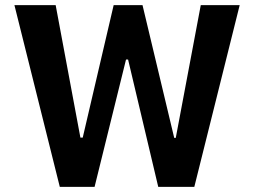

<svg xmlns="http://www.w3.org/2000/svg" viewBox="-20 -725 987 745"><path d="M212 0 36 -705H196L292 -191H301L421 -705H533L656 -190H662L759 -705H910L734 0H594L477 -494H469L347 0Z"/></svg>

Font: Nunito Sans 7pt Condensed ExtraBold
Style: Regular
Weight: 800
Width: 3
Designer: Vernon Adams
Foundry: Vernon Adams
Version: Version 3.101;gftools[0.9.27]